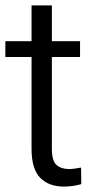

<svg xmlns="http://www.w3.org/2000/svg" viewBox="-20 -677 347 707"><path d="M234.3 -54.5Q251.5 -54.5 278.5 -60L279.3 1Q249 10 214.3 10Q159.8 10 128 -22.3Q96.2 -54.5 96.2 -129V-467H-0.3V-525.3H96.2V-657.2H171V-525.3H274.8V-467H171V-129Q171 -85 187.9 -69.8Q204.8 -54.5 234.3 -54.5Z"/></svg>

Font: FreesentationVF
Style: Regular
Weight: 400
Designer: glyphs from Roboto by Christian Robertson / Hangul glyphs from Noto Sans CJK(Source Han Sans) by Jang Soo-young and Kang
Foundry: PT&
Version: Version 2.001;Glyphs 3.3.1 (3343)